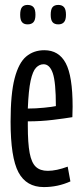

<svg xmlns="http://www.w3.org/2000/svg" viewBox="-20 -750 334 780"><path d="M158 10Q87 10 55 -50Q23 -110 23 -256Q23 -369 39.5 -432Q56 -495 86.5 -520.5Q117 -546 160 -546Q219 -546 247 -493.5Q275 -441 275 -317Q275 -311 274.5 -296Q274 -281 274 -274Q244 -269 195 -263Q146 -257 93 -257V-239Q93 -168 100.5 -128.5Q108 -89 125.5 -72.5Q143 -56 174 -56Q209 -56 255 -73L266 -13Q215 10 158 10ZM93 -309Q125 -309 159.5 -312.5Q194 -316 207 -319Q207 -416 194.5 -452.5Q182 -489 157 -489Q140 -489 126.5 -475Q113 -461 104.5 -422.5Q96 -384 93 -309ZM217 -651Q201 -651 193.5 -660Q186 -669 186 -690Q186 -712 193.5 -721Q201 -730 217 -730Q232 -730 240 -721Q248 -712 248 -690Q248 -669 240 -660Q232 -651 217 -651ZM92 -651Q77 -651 69.5 -660Q62 -669 62 -690Q62 -712 69.5 -721Q77 -730 92 -730Q108 -730 116 -721Q124 -712 124 -690Q124 -669 116 -660Q108 -651 92 -651Z"/></svg>

Font: Georama ExtraCondensed
Style: Regular
Weight: 400
Width: 2
Designer: Jean-Baptiste Levee
Foundry: Production Type
Version: Version 1.000